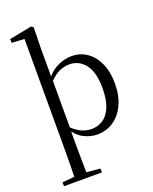

<svg xmlns="http://www.w3.org/2000/svg" viewBox="-189 -906 1008 1268"><g transform="rotate(-20 315.5 -272.5)"><path d="M119.1 259.8Q120.3 225.6 120.8 185.1Q121.3 144.5 121.8 103.1Q122.3 61.7 122.3 26.7V-743.5L33.3 -748.1V-775.1L189.8 -805.5L205.5 -796.5L202.5 -641V-437.9L203.8 -427.1V-83.1L202.5 -72.8V26.7Q202.5 61.7 203 103.1Q203.5 144.5 204 185.1Q204.5 225.6 205.5 259.8ZM359.6 14.6Q313 14.6 265.4 -9.5Q217.9 -33.6 178.1 -95.7H174.1L187.5 -108.6Q224.8 -68.3 260.9 -50.5Q297 -32.7 337.3 -32.7Q381.1 -32.7 416.9 -55.9Q452.7 -79 474 -129.8Q495.4 -180.6 495.4 -263Q495.4 -374.9 452.4 -429.7Q409.4 -484.5 341.5 -484.5Q304.3 -484.5 266.7 -466.9Q229.1 -449.3 185.3 -398.2L172.4 -413.2H175.1Q215.8 -477 268.4 -503.8Q321 -530.6 373.3 -530.6Q434.5 -530.6 481.7 -498.1Q528.8 -465.6 555.8 -405.7Q582.9 -345.7 582.9 -264Q582.9 -178.5 553.8 -116Q524.8 -53.4 474.4 -19.4Q424 14.6 359.6 14.6ZM34.6 259.8V232.4L144.5 222.2H183.9L301.3 232.4V259.8Z"/></g></svg>

Font: Noto Serif HK ExtraLight
Style: Regular
Weight: 200
Designer: Ryoko NISHIZUKA 西塚涼子 (kana & ideographs); Frank Grießhammer (Latin, Greek & Cyrillic); Wenlong ZHANG 张文龙 (bopomofo); San
Foundry: Adobe
Version: Version 2.002-H1;hotconv 1.1.0;makeotfexe 2.6.0